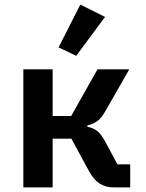

<svg xmlns="http://www.w3.org/2000/svg" viewBox="-20 -819 640 839"><path d="M82 -516H210V-312H291L406 -516H545L439 -331Q422 -301 403.5 -288.5Q385 -276 362 -271V-265Q388 -260 405.5 -246Q423 -232 441 -198L493 -101H549V0H479Q442 0 416 -16.5Q390 -33 369 -71L292 -213H210V0H82ZM313 -575 236 -612 331 -799 439 -745Z"/></svg>

Font: IBM Plex Mono SemiBold
Style: Regular
Weight: 600
Monospace: yes
Designer: Mike Abbink, Paul van der Laan, Pieter van Rosmalen
Foundry: Bold Monday
Version: Version 2.3